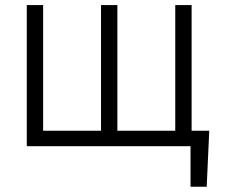

<svg xmlns="http://www.w3.org/2000/svg" viewBox="-20 -565 875 742"><path d="M788.7 -59.7H720.5V-545.5H657.3V-59.7H433.6V-545.5H370.4V-59.7H146.7V-545.5H83.5V0H716.3V156.6H778.8Z"/></svg>

Font: Karasuma Gothic
Style: Light
Weight: 300
Designer: Rasmus Andersson / Ryoko Nishizuka
Foundry: rsms
Version: Version 1.00